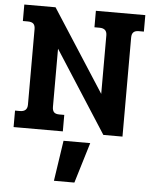

<svg xmlns="http://www.w3.org/2000/svg" viewBox="-60 -697 813 1010"><g transform="rotate(5 346.5 -192.0)"><path d="M27 -87H53Q92 -87 92 -124V-523Q92 -542 83 -551Q74 -560 53 -560H27V-647H192L471 -214V-523Q471 -560 432 -560H405V-647H666V-560H639Q620 -560 611 -551Q602 -542 602 -523V0H501L224 -431V-124Q224 -105 232.5 -96Q241 -87 261 -87H287V0H27ZM295 49H436L371 263H263Z"/></g></svg>

Font: Pridi Medium
Style: Regular
Weight: 500
Designer: Katatrad Team
Foundry: CadsonDemak
Version: Version 1.001